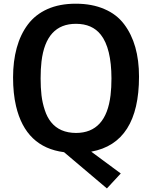

<svg xmlns="http://www.w3.org/2000/svg" viewBox="-20 -819 830 1048"><path d="M549.8 -769.5Q616.7 -741.2 657.7 -686.5Q738.8 -579.1 738.8 -400.9Q738.8 -38.6 478 8.8L639.2 127.9L563.5 209.5L329.6 11.7Q120.1 -15.1 67.4 -240.2Q51.3 -309.1 51.3 -396.7Q51.3 -484.4 71.3 -557.6Q91.3 -630.9 132.1 -685.3Q172.9 -739.7 238.8 -769.3Q304.7 -798.8 393.6 -798.8Q482.4 -798.8 549.8 -769.5ZM588.4 -391.1Q587.9 -556.2 530.3 -629.4Q483.4 -689 395 -689Q231 -689.5 206.5 -483.4Q201.7 -442.4 201.7 -391.4Q201.7 -340.3 206.5 -298.8Q211.4 -257.3 224.6 -217.8Q237.3 -178.7 258.8 -152.3Q305.7 -93.8 395 -93.3Q559.1 -93.8 583.5 -299.8Q588.4 -340.8 588.4 -391.1Z"/></svg>

Font: Dhyana
Style: Bold
Weight: 700
Foundry: Vernon Adams
Version: Version 1.002; ttfautohint (v0.8.51-6076)